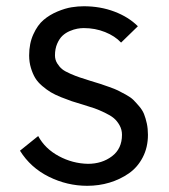

<svg xmlns="http://www.w3.org/2000/svg" viewBox="-20 -582 542 614"><path d="M155.8 -404.8Q155.8 -391.1 162.8 -379.6Q169.9 -368.2 178.5 -361.1Q187 -354 205.6 -345.9Q224.1 -337.9 234.9 -334.5Q245.6 -331.1 270 -323.2Q291 -316.9 300 -314Q309.1 -311 328.4 -304.2Q347.7 -297.4 357.2 -292.7Q366.7 -288.1 382.6 -279.3Q398.4 -270.5 406.5 -262.5Q414.6 -254.4 425 -242.2Q435.5 -230 440.7 -217Q445.8 -204.1 449.5 -187.3Q453.1 -170.4 453.1 -150.9Q453.1 -110.8 436.5 -78.9Q419.9 -46.9 392.1 -27.6Q364.3 -8.3 330.3 2Q296.4 12.2 258.8 12.2Q194.8 12.2 136.2 -16.8Q77.6 -45.9 43.9 -100.1L102.1 -147Q124 -106.4 168 -82.8Q211.9 -59.1 261.2 -58.1Q306.2 -58.1 338.1 -82.3Q370.1 -106.4 370.1 -150.9Q370.1 -167.5 362.3 -181.4Q354.5 -195.3 344 -204.1Q333.5 -212.9 314.5 -221.9Q295.4 -231 282.2 -235.6Q269 -240.2 246.1 -247.1Q224.1 -253.4 209.7 -258.3Q195.3 -263.2 175.3 -271.2Q155.3 -279.3 142.3 -287.1Q129.4 -294.9 115 -307.1Q100.6 -319.3 92.5 -332.8Q84.5 -346.2 78.9 -364.7Q73.2 -383.3 73.2 -404.8Q73.2 -442.9 86.7 -472.4Q100.1 -502 119.4 -518.3Q138.7 -534.7 163.8 -545.2Q189 -555.7 209.2 -558.8Q229.5 -562 248 -562Q300.8 -562 345.9 -544.9Q391.1 -527.8 420.9 -498L367.2 -445.8Q347.7 -466.8 315.9 -479.5Q284.2 -492.2 248 -492.2Q237.8 -492.2 227.1 -490.2Q216.3 -488.3 203.1 -482.7Q189.9 -477.1 179.9 -467.8Q169.9 -458.5 162.8 -442.1Q155.8 -425.8 155.8 -404.8Z"/></svg>

Font: Junction Regular
Style: Regular
Weight: 500
Designer: Caroline Hadilaksono
Foundry: Caroline Hadilaksono
Version: Version 1.056